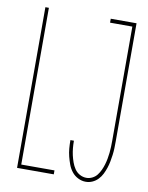

<svg xmlns="http://www.w3.org/2000/svg" viewBox="-84 -796 668 865"><g transform="rotate(10 250.0 -363.5)"><path d="M53 0V-735H69V-18H221V0ZM368 8Q350 8 333 -0.5Q316 -9 304.5 -23.5Q293 -38 286.5 -55.5Q280 -73 275.5 -91Q271 -109 269.5 -127Q268 -145 268 -164V-165H284V-164Q284 -148 285.5 -131.5Q287 -115 290.5 -99.5Q294 -84 299.5 -68.5Q305 -53 314 -39.5Q323 -26 337.5 -18Q352 -10 368 -10Q382 -10 395 -16.5Q408 -23 416.5 -34Q425 -45 431 -58Q437 -71 441 -84.5Q445 -98 447.5 -111.5Q450 -125 451.5 -139Q453 -153 453.5 -167Q454 -181 454 -195V-717H352V-735H470V-195Q470 -179 469.5 -163.5Q469 -148 467 -132.5Q465 -117 462 -101.5Q459 -86 454 -71Q449 -56 442 -42Q435 -28 424 -16.5Q413 -5 398.5 1.5Q384 8 368 8Z"/></g></svg>

Font: Iosevka Thin
Style: Regular
Weight: 100
Monospace: yes
Designer: Belleve Invis
Foundry: Belleve Invis
Version: Version 32.5.0; ttfautohint (v1.8.4)